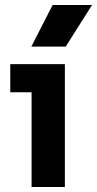

<svg xmlns="http://www.w3.org/2000/svg" viewBox="-20 -746 387 766"><path d="M105 -560.1 189.9 -726.1H347.2L242.2 -560.1ZM106 0V-377.9H21V-490.2H238.8V0Z"/></svg>

Font: SUSE
Style: Bold
Weight: 700
Designer: Rene Bieder
Foundry: SUSE
Version: Version 1.000